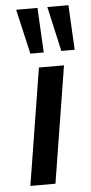

<svg xmlns="http://www.w3.org/2000/svg" viewBox="-54 -783 388 816"><g transform="rotate(-5 140.0 -375.5)"><path d="M42 0 122 -498H229L149 0ZM223 -560 180 -751H270L280 -560ZM91 -560 47 -751H138L148 -560Z"/></g></svg>

Font: Nunito Sans 7pt SemiCondensed SemiBold
Style: Italic
Weight: 600
Width: 4
Italic angle: -9°
Designer: Vernon Adams
Foundry: Vernon Adams
Version: Version 3.101;gftools[0.9.27]